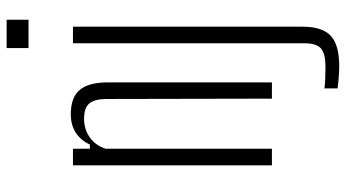

<svg xmlns="http://www.w3.org/2000/svg" viewBox="-252 -588 1043 579"><g transform="rotate(-90 269.5 -298.5)"><path d="M60.5 0V-600H110.5V-549H123Q137 -578 160 -592.2Q183 -606.5 214.5 -606.5Q265 -606.5 287.5 -580Q310 -553.5 310.5 -498V0H261.5L260.5 -501Q260 -536 246.5 -551.2Q233 -566.5 201 -566.5Q169.5 -566.5 145 -549.5Q120.5 -532.5 110.5 -501.5V0ZM414 -734V-800H499.5V-734ZM359 203Q346.5 203 326.2 201.5Q306 200 292.5 198V158.5Q305 160 321.2 160.8Q337.5 161.5 357 161.5Q397.5 161.5 413 147.8Q428.5 134 428.5 98V-600H478.5V93Q478.5 151.5 451.2 177.2Q424 203 359 203Z"/></g></svg>

Font: Big Shoulders Text Thin ExtraLight
Style: Regular
Weight: 250
Version: Version 2.002